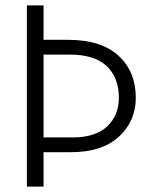

<svg xmlns="http://www.w3.org/2000/svg" viewBox="-20 -694 569 714"><path d="M243 -128H142V0H80V-674H142V-546H232Q356 -546 420.5 -487Q485 -428 485 -330Q485 -244 422.5 -186Q360 -128 243 -128ZM239 -491H142V-183H250Q335 -183 378.5 -224Q422 -265 422 -330Q422 -406 376.5 -448.5Q331 -491 239 -491Z"/></svg>

Font: Hind Guntur Light
Style: Regular
Weight: 300
Designer: Manushi Parikh, Hitesh Malaviya
Foundry: Indian Type Foundry
Version: Version 1.002;PS 1.0;hotconv 1.0.86;makeotf.lib2.5.63406; tt